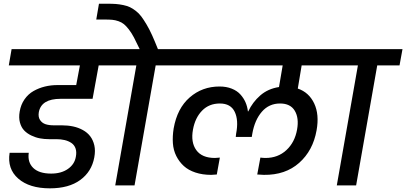

<svg xmlns="http://www.w3.org/2000/svg" viewBox="-20 -1007 2207 1043"><path d="M27.8 -651.9 43 -740.2H662.1L647 -651.9H516.1L482.9 -470.2H309.1Q204.6 -470.2 190.9 -397.9Q186.5 -372.1 197.3 -355.5Q208 -338.9 226.8 -332.5Q245.6 -326.2 272 -326.2H315.9Q348.6 -326.2 377.2 -320.1Q405.8 -314 430.2 -300.5Q454.6 -287.1 470.2 -266.6Q485.8 -246.1 492.4 -217.5Q499 -189 492.2 -151.9Q478 -74.7 416 -29.3Q354 16.1 251 16.1Q139.6 16.1 79.1 -36.9Q18.6 -89.8 32.2 -176.8H136.2Q128.9 -125.5 160.6 -94.7Q192.4 -64 257.8 -64Q313 -64 349.1 -89.4Q385.3 -114.7 392.1 -155.8Q397 -181.6 390.4 -200.7Q383.8 -219.7 367.7 -230.5Q351.6 -241.2 331.3 -246.1Q311 -251 285.2 -251H246.1Q220.7 -251 197 -255.4Q173.3 -259.8 150.4 -270.8Q127.4 -281.7 111.6 -298.1Q95.7 -314.5 88.4 -341.1Q81.1 -367.7 86.9 -400.9Q93.3 -439 113.3 -467.5Q133.3 -496.1 162.1 -512.5Q190.9 -528.8 223.9 -536.9Q256.8 -544.9 293 -544.9H394L414.1 -651.9Z M710.9 0H606L720.7 -651.9H598.6L614.7 -740.2H738.8Q721.2 -777.8 707.8 -803.2Q694.3 -828.6 679.9 -847.2Q665.5 -865.7 653.3 -875.7Q641.1 -885.7 623.8 -891.8Q606.4 -897.9 590.1 -899.4Q573.7 -900.9 547.9 -900.9H502.9L517.6 -986.8H560.5Q589.4 -986.8 608.9 -985.4Q628.4 -983.9 649.7 -979.5Q670.9 -975.1 685.8 -968Q700.7 -960.9 717.5 -948Q734.4 -935.1 747.6 -917.5Q760.7 -899.9 776.1 -874Q791.5 -848.1 806.2 -815.7Q820.8 -783.2 837.9 -740.2H962.9L947.8 -651.9H825.7Z M1699.7 -298.8Q1680.2 -189 1605.2 -122.3Q1530.3 -55.7 1413.6 -57.1Q1399.9 -57.1 1377.4 -59.1L1394.5 -150.9Q1410.2 -148.9 1422.4 -148.9Q1489.7 -148.9 1535.6 -191.4Q1581.5 -233.9 1593.8 -303.2Q1605 -365.7 1581.3 -405.3Q1557.6 -444.8 1501.5 -444.8Q1441.4 -444.8 1402.6 -400.1Q1363.8 -355.5 1350.6 -280.8L1347.7 -263.2H1260.7L1262.7 -280.8Q1276.9 -354 1255.1 -399.4Q1233.4 -444.8 1174.3 -444.8Q1115.7 -444.8 1077.9 -406Q1040 -367.2 1028.3 -303.2Q1015.6 -233.9 1046.4 -191.4Q1077.1 -148.9 1147.5 -148.9Q1154.8 -148.9 1174.3 -150.9L1157.7 -59.1Q1133.3 -57.1 1127.4 -57.1Q1080.1 -57.1 1041.7 -69.8Q1003.4 -82.5 978.5 -105.2Q953.6 -127.9 937.7 -159.4Q921.9 -190.9 919.2 -228.8Q916.5 -266.6 923.3 -309.1Q942.4 -418.5 1010.5 -477.8Q1078.6 -537.1 1172.4 -537.1Q1210 -537.1 1239 -525.4Q1268.1 -513.7 1285.9 -493.9Q1303.7 -474.1 1313.7 -451.2Q1323.7 -428.2 1326.7 -401.9H1328.6Q1352.1 -452.1 1393.8 -488.5Q1435.5 -524.9 1495.6 -534.2L1515.6 -651.9H895.5L911.6 -740.2H1865.7L1849.6 -651.9H1618.7L1597.7 -525.9Q1658.2 -505.4 1686.8 -445.1Q1715.3 -384.8 1699.7 -298.8Z M1809.6 0 1924.3 -651.9H1802.2L1817.4 -740.2H2166.5L2150.4 -651.9H2029.3L1914.6 0Z"/></svg>

Font: Poppins Medium
Style: Italic
Weight: 500
Italic angle: -10°
Designer: Ninad Kale (Devanagari), Jonny Pinhorn (Latin)
Foundry: Indian Type Foundry
Version: Version 3.200;PS 1.000;hotconv 16.6.54;makeotf.lib2.5.65590